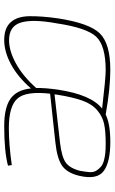

<svg xmlns="http://www.w3.org/2000/svg" viewBox="164 -696 544 912"><g transform="rotate(90 436.0 -240.0)"><path d="M764 -24 767 -6Q700 12 578 12Q492 12 449.5 -17.5Q407 -47 400 -115Q346 -53 286 -20.5Q226 12 170 12Q113 12 85.5 -19Q58 -50 57 -106.5Q56 -163 67 -242Q90 -393 139 -442.5Q188 -492 312 -492Q400 -492 524 -470Q569 -492 654 -492Q750 -492 792.5 -460.5Q835 -429 815 -344Q801 -286 766.5 -262.5Q732 -239 656 -231L425 -206Q412 -92 448 -51Q484 -10 588 -10Q666 -10 764 -24ZM171 -11Q222 -11 282 -44Q342 -77 398 -140Q397 -181 406 -244Q430 -402 496 -453Q352 -470 314 -470Q196 -470 154 -424.5Q112 -379 91 -238Q70 -124 87 -67.5Q104 -11 171 -11ZM428 -227 657 -253Q724 -261 751 -279.5Q778 -298 791 -346Q796 -373 797.5 -393Q799 -413 790 -426.5Q781 -440 770.5 -448.5Q760 -457 741 -462Q722 -467 704 -468.5Q686 -470 661 -470Q603 -470 568.5 -462.5Q534 -455 504.5 -430.5Q475 -406 458.5 -361Q442 -316 430 -241Z"/></g></svg>

Font: Ezarion Thin
Style: Italic
Weight: 250
Italic angle: -8°
Designer: Natanael Gama
Version: Version 1.001;PS 001.001;hotconv 1.0.70;makeotf.lib2.5.58329